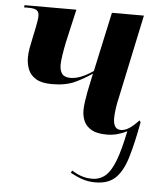

<svg xmlns="http://www.w3.org/2000/svg" viewBox="-54 -584 754 861"><g transform="rotate(5 323.5 -154.0)"><path d="M407 228Q376 228 350 219.5Q324 211 294 195L299 184Q319 197 341.5 205Q364 213 391 213Q425 213 450 192Q475 171 494 121Q513 71 530 -13Q511 -3 488 3.5Q465 10 439 10Q395 10 370.5 -4Q346 -18 336 -40.5Q326 -63 326 -89Q326 -107 329 -127.5Q332 -148 336 -171L354 -257Q318 -232 277 -213Q236 -194 175 -194Q128 -194 102.5 -209.5Q77 -225 67 -250Q57 -275 57 -304Q57 -323 61 -345.5Q65 -368 71 -396L79 -433Q83 -453 85.5 -468Q88 -483 88 -493Q88 -511 77.5 -518.5Q67 -526 39 -526H20L22 -536H255L231 -431Q226 -411 220 -382Q214 -353 210 -326Q206 -299 206 -284Q206 -258 217 -243.5Q228 -229 255 -229Q299 -229 357 -269L415 -536H559L480 -164Q474 -140 470 -113Q466 -86 466 -67Q466 -16 500 -16Q519 -16 538.5 -29Q558 -42 580 -66L586 -59Q568 39 548.5 103Q529 167 496.5 197.5Q464 228 407 228Z"/></g></svg>

Font: Noto Serif Display SemiCondensed
Style: Bold Italic
Weight: 700
Width: 4
Italic angle: -12°
Designer: Monotype Design Team
Foundry: Monotype Imaging Inc.
Version: Version 2.009